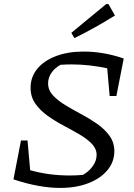

<svg xmlns="http://www.w3.org/2000/svg" viewBox="-20 -911 657 942"><path d="M518 -440 506 -576Q464 -585 419.5 -590Q375 -595 332 -595Q318 -595 304 -594.5Q290 -594 277 -593Q249 -578 232.5 -554Q216 -530 216 -502Q216 -469 239.5 -443.5Q263 -418 300 -395.5Q337 -373 378.5 -351Q420 -329 457 -303Q494 -277 517.5 -244.5Q541 -212 541 -169Q541 -117 507 -76Q473 -35 413 -12Q353 11 275 11Q172 11 46 -31L83 -222H115L128 -76Q219 -50 323 -50Q355 -50 387 -53Q418 -71 436 -97Q454 -123 454 -151Q454 -181 430.5 -205.5Q407 -230 370 -251.5Q333 -273 291.5 -295Q250 -317 213.5 -343Q177 -369 153.5 -402.5Q130 -436 130 -480Q130 -533 162.5 -573Q195 -613 254 -635.5Q313 -658 390 -658Q488 -658 587 -624L551 -440ZM345 -724 330 -750 501 -891H512L544 -835Q496 -805 447 -777.5Q398 -750 345 -724Z"/></svg>

Font: Piazzolla SC
Style: Italic
Weight: 400
Italic angle: -11.3°
Designer: Juan Pablo del Peral
Foundry: Huerta Tipografica
Version: Version 1.330